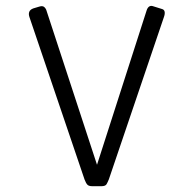

<svg xmlns="http://www.w3.org/2000/svg" viewBox="-20 -638 669 663"><path d="M299 5Q287 5 282 0Q277 -5 272 -18L82 -578Q78 -589 81 -597Q84 -605 95 -609L115 -615Q127 -619 133 -613.5Q139 -608 141 -600L315 -69L486 -601Q489 -611 494.5 -615Q500 -619 507 -617L539 -607Q547 -605 548.5 -597.5Q550 -590 546 -579L356 -19Q352 -9 348 -2Q344 5 330 5Z"/></svg>

Font: Rubik Light
Style: Italic
Weight: 300
Italic angle: -12°
Designer: Hubert and Fischer
Foundry: Hubert and Fischer
Version: Version 2.300;gftools[0.9.30]